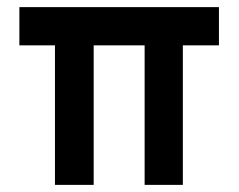

<svg xmlns="http://www.w3.org/2000/svg" viewBox="-20 -519 670 539"><path d="M134.3 0V-391.7H34.4V-499H594.6V-391.7H493.3V0H386V-391.7H243V0Z"/></svg>

Font: Maven Pro
Style: Regular
Weight: 400
Designer: Joe Prince
Foundry: Joe Prince
Version: Version 2.103